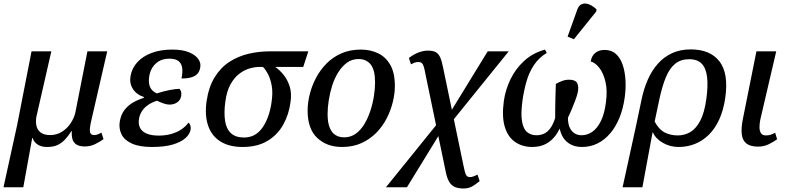

<svg xmlns="http://www.w3.org/2000/svg" viewBox="-57 -829 4507 1096"><path d="M-37 240 41 -116 123 -536H236L151 -164Q146 -138 150.5 -113.5Q155 -89 174 -73.5Q193 -58 230 -58Q266 -58 296 -76.5Q326 -95 346 -125Q366 -155 373 -186L442 -536H555L463 -136Q453 -91 457 -74.5Q461 -58 481 -58Q490 -58 500 -61.5Q510 -65 522 -72L534 -35Q511 -18 484.5 -5.5Q458 7 427 7Q397 7 380 -3.5Q363 -14 357 -33.5Q351 -53 353 -81H351Q334 -54 314.5 -33Q295 -12 271 -1Q247 10 213 10Q189 10 172.5 3.5Q156 -3 145 -14.5Q134 -26 129 -42H127L76 240Z M810 10Q738 10 695 -10Q652 -30 636 -63.5Q620 -97 627 -137Q634 -177 655 -203Q676 -229 704.5 -245Q733 -261 763 -270L765 -275Q722 -289 701.5 -321.5Q681 -354 688 -394Q696 -440 727 -474Q758 -508 809 -527Q860 -546 926 -546Q985 -546 1022 -530.5Q1059 -515 1075 -492Q1091 -469 1086 -444Q1083 -423 1071 -409Q1059 -395 1036.5 -388Q1014 -381 979 -381Q987 -419 982.5 -444Q978 -469 960.5 -481.5Q943 -494 910 -494Q874 -494 850 -479.5Q826 -465 812.5 -442.5Q799 -420 795 -394Q791 -370 794.5 -350Q798 -330 809.5 -316.5Q821 -303 839 -296Q875 -308 911.5 -315Q948 -322 967 -322Q976 -313 977.5 -301.5Q979 -290 977 -280Q973 -257 953.5 -244Q934 -231 908 -232Q895 -232 875.5 -239Q856 -246 839 -254Q813 -246 791.5 -232Q770 -218 756 -198.5Q742 -179 737 -154Q731 -121 742.5 -99Q754 -77 781 -66Q808 -55 849 -55Q887 -55 919.5 -64Q952 -73 977 -89.5Q1002 -106 1019 -129Q1026 -124 1029.5 -113Q1033 -102 1031 -89Q1027 -64 1002.5 -41.5Q978 -19 931 -4.5Q884 10 810 10Z M1328 10Q1252 10 1202 -21Q1152 -52 1131.5 -110.5Q1111 -169 1122 -250Q1134 -332 1168 -387.5Q1202 -443 1252 -475.5Q1302 -508 1361.5 -522Q1421 -536 1485 -536H1703L1674 -447H1514Q1539 -430 1562 -401.5Q1585 -373 1597 -334Q1609 -295 1601 -244Q1592 -175 1559.5 -117Q1527 -59 1469.5 -24.5Q1412 10 1328 10ZM1336 -44Q1401 -44 1440.5 -99.5Q1480 -155 1493 -245Q1501 -298 1494.5 -337Q1488 -376 1474 -403.5Q1460 -431 1444 -447H1424Q1399 -447 1368.5 -438.5Q1338 -430 1309 -408Q1280 -386 1258.5 -347Q1237 -308 1229 -247Q1221 -187 1227.5 -141Q1234 -95 1260.5 -69.5Q1287 -44 1336 -44Z M1895 10Q1809 10 1754 -41.5Q1699 -93 1699 -198Q1699 -242 1711 -290.5Q1723 -339 1747 -384.5Q1771 -430 1807 -466.5Q1843 -503 1892 -524.5Q1941 -546 2003 -546Q2057 -546 2101 -525Q2145 -504 2171 -458.5Q2197 -413 2197 -338Q2197 -295 2185.5 -247.5Q2174 -200 2151 -154.5Q2128 -109 2092 -72Q2056 -35 2007 -12.5Q1958 10 1895 10ZM1908 -45Q1945 -45 1974 -66Q2003 -87 2023.5 -121.5Q2044 -156 2057.5 -197.5Q2071 -239 2077.5 -281Q2084 -323 2084 -358Q2084 -430 2059 -461Q2034 -492 1990 -492Q1952 -492 1923.5 -471Q1895 -450 1873.5 -415.5Q1852 -381 1839 -339.5Q1826 -298 1819.5 -256Q1813 -214 1813 -178Q1813 -130 1825 -100.5Q1837 -71 1858 -58Q1879 -45 1908 -45Z M2589 247Q2560 247 2540 238.5Q2520 230 2507.5 209.5Q2495 189 2488 154L2372 -404Q2367 -432 2362.5 -447Q2358 -462 2351 -468.5Q2344 -475 2330 -475Q2318 -475 2308.5 -471Q2299 -467 2289 -462L2277 -498Q2306 -520 2333.5 -530Q2361 -540 2385 -540Q2414 -540 2430 -531.5Q2446 -523 2455.5 -502Q2465 -481 2472 -445L2588 113Q2596 154 2602.5 168Q2609 182 2626 182Q2635 182 2647 177.5Q2659 173 2669 168L2681 205Q2653 228 2633.5 237.5Q2614 247 2589 247ZM2146 240 2488 -183 2485 -117 2266 240ZM2505 -113 2508 -179 2727 -536H2847Z M2819 -252Q2828 -316 2856.5 -375.5Q2885 -435 2934 -480.5Q2983 -526 3054 -546L3064 -527Q3018 -499 2990.5 -457Q2963 -415 2948.5 -364.5Q2934 -314 2926 -259Q2915 -179 2923 -135Q2931 -91 2953 -74Q2975 -57 3005 -57Q3030 -57 3049.5 -66.5Q3069 -76 3084.5 -97Q3100 -118 3112 -155Q3112 -186 3112.5 -221Q3113 -256 3114 -290Q3115 -324 3116 -350Q3133 -360 3152 -367Q3171 -374 3192 -374Q3228 -374 3238 -354Q3248 -334 3241 -301Q3237 -283 3226.5 -255Q3216 -227 3204.5 -200Q3193 -173 3185 -157Q3185 -123 3195 -101Q3205 -79 3222.5 -68Q3240 -57 3263 -57Q3296 -57 3324.5 -77Q3353 -97 3373.5 -139Q3394 -181 3402 -246Q3411 -313 3399 -363Q3387 -413 3363.5 -442.5Q3340 -472 3315 -478Q3320 -510 3341 -527Q3362 -544 3394 -544Q3434 -544 3459.5 -520.5Q3485 -497 3498 -457.5Q3511 -418 3513.5 -369.5Q3516 -321 3509 -272Q3500 -208 3479 -156.5Q3458 -105 3426 -67.5Q3394 -30 3353.5 -10Q3313 10 3265 10Q3223 10 3193.5 -8.5Q3164 -27 3149.5 -59Q3135 -91 3134 -130L3151 -129Q3138 -88 3115.5 -57Q3093 -26 3060 -8Q3027 10 2981 10Q2925 10 2883.5 -18.5Q2842 -47 2824.5 -105Q2807 -163 2819 -252ZM3219 -605 3183 -620 3239 -776Q3246 -795 3259 -802.5Q3272 -810 3287.5 -808.5Q3303 -807 3318.5 -798Q3334 -789 3348 -776L3347 -764Z M3604 -255Q3617 -320 3640.5 -373.5Q3664 -427 3699 -466Q3734 -505 3780.5 -526Q3827 -547 3886 -547Q3997 -547 4050 -478.5Q4103 -410 4083 -270Q4073 -201 4049 -148Q4025 -95 3989.5 -60Q3954 -25 3910 -7.5Q3866 10 3817 10Q3768 10 3727 -13.5Q3686 -37 3670 -73H3668L3610 240H3497L3574 -112ZM3812 -56Q3850 -56 3882.5 -74.5Q3915 -93 3939.5 -138.5Q3964 -184 3975 -264Q3985 -336 3979.5 -387Q3974 -438 3949.5 -464.5Q3925 -491 3877 -491Q3829 -491 3797 -465Q3765 -439 3744 -388Q3723 -337 3707 -263L3680 -135Q3704 -90 3737 -73Q3770 -56 3812 -56Z M4271 8Q4228 8 4205 -9Q4182 -26 4177.5 -61Q4173 -96 4183 -147L4261 -536H4374L4283 -146Q4278 -121 4278.5 -100.5Q4279 -80 4287.5 -68Q4296 -56 4315 -56Q4332 -56 4343 -60Q4354 -64 4368 -71L4379 -34Q4362 -21 4333 -6.5Q4304 8 4271 8Z"/></svg>

Font: ET Text
Style: Italic
Weight: 470
Italic angle: -12°
Designer: Monotype Design Team
Foundry: Monotype Imaging Inc.
Version: Version 2.009